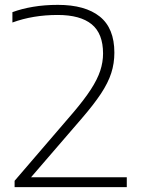

<svg xmlns="http://www.w3.org/2000/svg" viewBox="-20 -769 580 789"><path d="M40 0V-26L281 -306.5Q326.5 -360 353.2 -401.2Q380 -442.5 391.8 -478Q403.5 -513.5 403.5 -549Q403.5 -631 356.8 -669.2Q310 -707.5 217 -707.5Q115.5 -707.5 31 -676.5V-719Q68.5 -733 115.8 -741Q163 -749 218 -749Q330 -749 390 -701Q450 -653 450 -552.5Q450 -508.5 437.2 -468.8Q424.5 -429 394.8 -384Q365 -339 314 -280L107.5 -40.5H501V0Z"/></svg>

Font: Encode Sans Expanded ExtraLight
Style: Regular
Weight: 200
Width: 7
Designer: Multiple Designers
Foundry: Impallari Type
Version: Version 3.000; ttfautohint (v1.8.3) -l 8 -r 50 -G 200 -x 14 